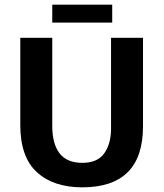

<svg xmlns="http://www.w3.org/2000/svg" viewBox="-20 -792 701 823"><path d="M67 -630H204V-253Q204 -175 235.5 -134.5Q267 -94 333 -94Q398 -94 427 -135Q456 -176 456 -241V-630H593V-251Q593 -119 527.5 -54Q462 11 333 11Q209 11 138 -54Q67 -119 67 -256ZM461 -772V-695H204V-772Z"/></svg>

Font: Ek Mukta
Style: Bold
Weight: 700
Designer: Girish Dalvi and Yashodeep Gholap
Foundry: Ek Type
Version: Version 2.538;PS 1.002;hotconv 16.6.51;makeotf.lib2.5.65220;